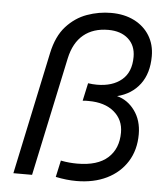

<svg xmlns="http://www.w3.org/2000/svg" viewBox="-53 -782 724 839"><g transform="rotate(5 309.0 -362.5)"><path d="M310 -342 327 -420Q348 -417 366 -417Q434 -417 474.5 -451Q515 -485 515 -552Q515 -602 482.5 -631Q450 -660 395 -660Q329 -660 286.5 -625Q244 -590 229 -521L118 0H36L150 -537Q166 -612 205 -655Q244 -698 295.5 -716.5Q347 -735 401 -735Q459 -735 502.5 -713Q546 -691 570 -652Q594 -613 594 -562Q594 -487 558 -439Q522 -391 458 -375Q505 -363 536 -320.5Q567 -278 567 -217Q567 -148 535 -97Q503 -46 446 -18Q389 10 313 10Q291 10 268.5 7.5Q246 5 222 0L238 -73Q258 -69 276 -67.5Q294 -66 310 -66Q399 -66 444 -106.5Q489 -147 489 -218Q489 -274 448 -308.5Q407 -343 336 -343Q330 -343 323.5 -343Q317 -343 310 -342Z"/></g></svg>

Font: Fragment Mono SC
Style: Italic
Weight: 400
Italic angle: -12°
Monospace: yes
Designer: Wei Huang based on Nimbus Sans by URW Studio, based on Helvetica by Max Miedinger.
Foundry: Wei Huang
Version: Version 1.012; ttfautohint (v1.8.4.7-5d5b)